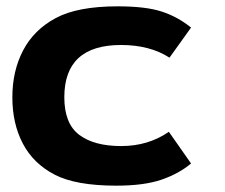

<svg xmlns="http://www.w3.org/2000/svg" viewBox="-20 -569 711 606"><path d="M351 -549Q440 -549 490.5 -532.5Q541 -516 583 -482L515 -387Q453 -427 362 -427Q183 -427 183 -262Q183 -179 230 -143.5Q277 -108 362.5 -108Q448 -108 513 -153L583 -53Q545 -21 490 -2Q435 17 347 17Q219 17 152 -18Q85 -53 52 -116Q19 -179 19 -262Q19 -345 53 -410Q87 -475 156 -512Q225 -549 351 -549Z"/></svg>

Font: Fix15 Mono
Style: Bold
Weight: 700
Designer: Carrois Corporate & Edenspiekermann AG
Foundry: Carrois Corporate GbR & Edenspiekermann AG
Version: Version 3.206